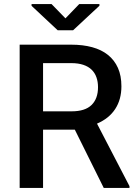

<svg xmlns="http://www.w3.org/2000/svg" viewBox="-20 -932 688 952"><path d="M342.5 -782H266L136.5 -903V-912H235.5L304.5 -841L373 -912H473V-903.5ZM622 0H494.5L351 -289H193.5V0H77.5V-710.5H333.5Q391 -710.5 437 -698Q483 -685.5 515.2 -659.8Q547.5 -634 564.8 -595.2Q582 -556.5 582 -504Q582 -438.5 551.2 -391.5Q520.5 -344.5 461 -319L622 -9ZM335 -380Q402 -380 434 -411.5Q466 -443 466 -499.5Q466 -526.5 458.2 -548.5Q450.5 -570.5 434.5 -586.2Q418.5 -602 393.2 -610.5Q368 -619 333.5 -619H193.5V-380Z"/></svg>

Font: Roberto Sans Medium
Style: Regular
Weight: 500
Designer: Google (font) & Cristiano Sobral (main changes)
Version: Version 1.000;October 12, 2021;FontCreator 14.0.0.2814 64-bi